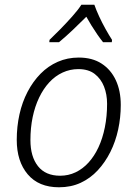

<svg xmlns="http://www.w3.org/2000/svg" viewBox="-20 -785 576 814"><path d="M230 9Q144 9 97.5 -46Q51 -101 51 -192Q51 -248 62.5 -300Q74 -352 97 -396Q120 -440 152 -472.5Q184 -505 225 -523Q266 -541 314 -541Q371 -541 410.5 -515.5Q450 -490 471 -445Q492 -400 492 -340Q492 -287 481 -236Q470 -185 448 -141Q426 -97 394.5 -63Q363 -29 322 -10Q281 9 230 9ZM235 -40Q270 -40 300.5 -54.5Q331 -69 355.5 -96Q380 -123 397.5 -160.5Q415 -198 424.5 -245Q434 -292 434 -345Q434 -385 421 -418Q408 -451 381.5 -471.5Q355 -492 312 -492Q277 -492 245.5 -477.5Q214 -463 189 -436Q164 -409 146 -371.5Q128 -334 118.5 -288.5Q109 -243 109 -191Q109 -121 141 -80.5Q173 -40 235 -40ZM190 -616Q209 -634 235 -660.5Q261 -687 286 -715Q311 -743 325 -765H380Q388 -742 400.5 -715Q413 -688 427.5 -662Q442 -636 455 -616L454 -606H417Q405 -621 392.5 -639Q380 -657 368 -676.5Q356 -696 346 -714Q319 -687 288.5 -658Q258 -629 230 -606H189Z"/></svg>

Font: Noto Sans Display Light
Style: Italic
Weight: 300
Italic angle: -12°
Designer: Monotype Design Team
Foundry: Monotype Imaging Inc.
Version: Version 2.003